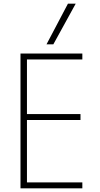

<svg xmlns="http://www.w3.org/2000/svg" viewBox="-20 -1020 540 1040"><path d="M91 0V-730H426V-698H126V-402H416V-370H126V-32H426V0ZM269 -780H232L348 -1000H390Z"/></svg>

Font: M PLUS 1 Code ExtraLight
Style: Regular
Weight: 250
Designer: Coji Morishita
Foundry: UNDERFOREST DESIGN
Version: Version 1.002